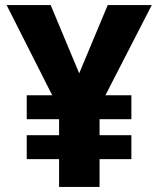

<svg xmlns="http://www.w3.org/2000/svg" viewBox="-20 -734 623 754"><path d="M291 -446 403 -714H576L394 -360H496V-266H371V-203H496V-109H371V0H212V-109H85V-203H212V-266H85V-360H185L6 -714H179Z"/></svg>

Font: Noto Sans Syriac ExtraBold
Style: Regular
Weight: 800
Designer: Patrick Giasson and the Monotype Design Team
Foundry: Monotype Imaging Inc.
Version: Version 3.000; ttfautohint (v1.8.4.7-5d5b)